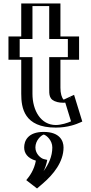

<svg xmlns="http://www.w3.org/2000/svg" viewBox="-20 -724 527 1112"><path d="M128 -513V-704H305V-513H413V-378H305V-215C305 -167 317 -144 345 -144C368 -144 389 -160 389 -160L433 -17C433 -17 376 15 303 15C162 15 128 -90 128 -181V-378H54V-513ZM233 40C283 40 323 80 323 130C323 223 256 299 193 351L153 320C153 320 200 275 212 210C174 201 145 170 145 130C145 80 185 40 233 40ZM143 -498H69V-393H143V-181C143 -92.9 173.4 0 303 0C352.8 0 394.3 -15.5 414.9 -24.8L380.2 -137.6C372.7 -134.1 358.9 -129 345 -129C303.6 -129 290 -166.8 290 -215V-393H398V-498H290V-689H143ZM233 55C274.8 55 308 88.2 308 130C308 211.4 250.8 281.6 192.6 331.7L175 318.1C190.7 299.4 217.6 262 226.8 212.7L229.3 198.7L215.5 195.4C183.1 187.7 160 162.1 160 130C160 88.1 193.5 55 233 55ZM143 -498V-689H290V-498H398V-393H290V-215C290 -166.8 303.6 -129 345 -129C358.9 -129 372.7 -134.1 380.2 -137.6L414.9 -24.8C394.3 -15.5 352.8 0 303 0C173.4 0 143 -92.9 143 -181V-393H69V-498ZM233 55C193.5 55 160 88.1 160 130C160 162.1 183.1 187.7 215.5 195.4L229.3 198.7L226.8 212.7C217.6 262 190.7 299.4 175 318.1L192.6 331.7C250.8 281.6 308 211.4 308 130C308 88.2 274.8 55 233 55ZM128 -513H54V-378H128V-181C128 -90.1 162.1 15 303 15C355.9 15 399.3 -1.4 421.1 -11.1L433.1 -16.6L389.5 -158.4L373.9 -151.2C367.6 -148.3 355.4 -144 345 -144C317.3 -144 305 -167.1 305 -215V-378H413V-513H305V-704H128ZM233 40C185 40 145 80 145 130C145 170 174 201 212 210C204.2 252 178.2 291 163.5 308.4L153.5 320.4L193.1 351.1L202.4 343.1C261.7 292.1 323 218.6 323 130C323 80 283 40 233 40ZM168 -498V-689H265V-498H373V-393H265V-215C265 -175.3 262.4 -145.2 312.8 -132.7C322 -130.4 333.7 -129 345 -129C349.5 -129 357.8 -129.5 358.1 -129.5L391.4 -21.2C372.2 -12.4 334.5 0 303 0C216.9 0 168 -83.3 168 -181V-393H94V-498ZM233.4 55.3C250.3 59.9 283 89.4 283 130C283 181.5 261.7 227.7 232.2 267.3C242.1 248.1 249 227 253.6 202.1L233.4 197.3C218.1 193.7 185 168.7 185 130C185 89.9 217.1 60.2 233.4 55.3ZM103 -513H29V-378H103V-181C103 -99.6 118.8 15 303 15C374.7 15 423.8 -5.4 445.6 -15.2L456.6 -20.1L409 -174.7L349.1 -147C348.9 -146.9 348.7 -146.8 348.7 -146.8C337.2 -157.8 330 -184.1 330 -215V-378H438V-513H330V-704H103ZM233 40C141.6 40 120 91.7 120 130C120 162.7 138.8 192.3 187.8 206.5C177.7 261.1 151.2 296.5 132.1 319.3L194.5 367.6L229.3 337.7C289.1 286.2 348 214.1 348 130C348 91.7 326 40 233 40Z"/></svg>

Font: Hussar Outliner
Style: Regular
Weight: 700
Foundry: Cannot Into Space Fonts
Version: Version 0.92